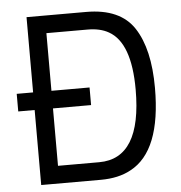

<svg xmlns="http://www.w3.org/2000/svg" viewBox="-51 -745 749 793"><g transform="rotate(-5 323.5 -348.0)"><path d="M20 -311V-384H88V-696H335Q476 -696 533.5 -608Q591 -520 591 -359Q591 -97 460 -28Q409 0 335 0H88V-311ZM511 -359Q511 -553 422 -603Q387 -623 335 -623H164V-384H322V-311H164V-73H335Q511 -73 511 -359Z"/></g></svg>

Font: Titillium Web[RUS by Daymarius]
Style: Regular
Weight: 400
Designer: Cyrillization by Daymarius
Foundry: Cyrillization by Daymarius
Version: Version 1.002 September 11, 2018